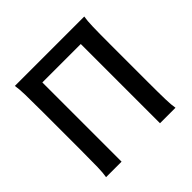

<svg xmlns="http://www.w3.org/2000/svg" viewBox="-177 -887 1061 1061"><g transform="rotate(-45 353.5 -356.5)"><path d="M196.8 -619.1V0H75.7Q80.6 -26.4 81.8 -72.8Q83 -119.1 83 -210V-500.5Q83 -591.8 81.8 -639.2Q80.6 -686.5 75.7 -712.9H618.2Q613.3 -686.5 612.1 -639.2Q610.8 -591.8 610.8 -500.5V-210Q610.8 -119.1 612.1 -72.8Q613.3 -26.4 618.2 0H497.1V-619.1Z"/></g></svg>

Font: Lesson One Medium
Style: Regular
Weight: 500
Designer: But Ko, Victor Gaultney, Annie Olsen, Julie Remington, Don Collingsworth, Eric Hays, Becca Hirsbrunner
Version: Version 1.100